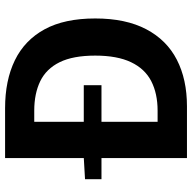

<svg xmlns="http://www.w3.org/2000/svg" viewBox="-20 -762 781 782"><g transform="rotate(-90 371.0 -370.5)"><path d="M32.6 -348.2V-415.2L120.7 -420.3H415.4V-348.2ZM118.7 0V-740.8H321.7Q435.3 -740.8 517.1 -700.9Q598.8 -661 643.1 -580Q687.3 -499 687.3 -373.6Q687.3 -249.2 643.4 -165.9Q599.6 -82.6 519.4 -41.3Q439.2 0 329.5 0ZM266.5 -119.6H311.8Q381.3 -119.6 431.8 -145.4Q482.2 -171.3 509.1 -227.7Q536 -284 536 -373.6Q536 -464.1 509.1 -518.6Q482.2 -573.1 431.8 -597.6Q381.3 -622 311.8 -622H266.5Z"/></g></svg>

Font: Noto Sans KR Thin
Style: Regular
Weight: 100
Designer: Ryoko NISHIZUKA 西塚涼子 (kana, bopomofo & ideographs); Paul D. Hunt (Latin, Greek & Cyrillic); Sandoll Communications 산돌커뮤니
Foundry: Adobe
Version: Version 2.004-H2;hotconv 1.0.118;makeotfexe 2.5.65603